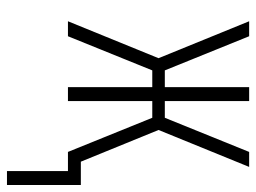

<svg xmlns="http://www.w3.org/2000/svg" viewBox="-112 -448 735 551"><g transform="rotate(90 255.5 -172.5)"><path d="M471 175V0H416L318 -242H270V0H230V-242H182L84 0H41L147 -260L41 -520H84L182 -278H230V-520H270V-278H318L416 -520H459L353 -260L444 -37H511V175Z"/></g></svg>

Font: Iosevka Curly Extralight
Style: Regular
Weight: 200
Monospace: yes
Designer: Belleve Invis
Foundry: Belleve Invis
Version: Version 22.1.2; ttfautohint (v1.8.4)